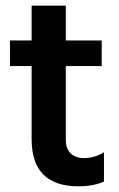

<svg xmlns="http://www.w3.org/2000/svg" viewBox="-20 -649 419 674"><path d="M345 -12Q310 5 255 5Q91 5 91 -161V-417H15V-507H91V-629H211V-507H337V-417H211V-159Q211 -127 228 -110.5Q245 -94 275 -94Q313 -94 345 -115Z"/></svg>

Font: Hind Madurai SemiBold
Style: Regular
Weight: 600
Designer: Jyotish Sonowal
Foundry: Indian Type Foundry
Version: Version 1.001;PS 1.0;hotconv 1.0.86;makeotf.lib2.5.63406; tt